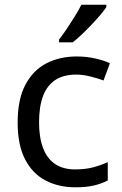

<svg xmlns="http://www.w3.org/2000/svg" viewBox="-20 -786 520 816"><path d="M300 10Q229 10 173.5 -19Q118 -48 86.5 -109Q55 -170 55 -265Q55 -364 88 -426Q121 -488 177.5 -517Q234 -546 306 -546Q347 -546 385 -537.5Q423 -529 447 -517L420 -444Q396 -453 364 -461Q332 -469 304 -469Q250 -469 215 -446Q180 -423 163 -378Q146 -333 146 -266Q146 -202 163 -157Q180 -112 214 -89Q248 -66 299 -66Q343 -66 376.5 -75Q410 -84 438 -97V-19Q411 -5 378.5 2.5Q346 10 300 10ZM432 -756Q423 -742 406 -722Q389 -702 368.5 -680.5Q348 -659 327.5 -639.5Q307 -620 289 -606H231V-618Q246 -637 263.5 -663Q281 -689 298 -716.5Q315 -744 326 -766H432Z"/></svg>

Font: Noto Sans Devanagari
Style: Regular
Weight: 400
Designer: Jelle Bosma - Monotype Design Team
Foundry: Monotype Imaging Inc.
Version: Version 2.003